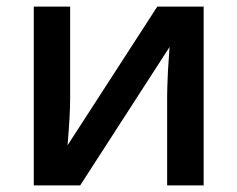

<svg xmlns="http://www.w3.org/2000/svg" viewBox="-20 -560 717 580"><path d="M82 -540H191.9V-263.2Q191.9 -211.9 184.1 -121.1L455.1 -540H595.2V0H484.9V-272Q484.9 -288.6 487.3 -344.7Q490.7 -401.4 492.2 -418L222.2 0H82Z"/></svg>

Font: Open Sans
Style: SemiBold
Weight: 600
Foundry: Ascender Corporation
Version: Version 1.10